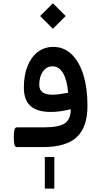

<svg xmlns="http://www.w3.org/2000/svg" viewBox="-20 -891 611 1163"><path d="M251.5 60.1H309.1V251.5H251.5ZM223.1 -793.9 300.3 -871.1 377.9 -793.9 300.3 -716.8ZM81.5 -119.6H244.6Q337.4 -119.6 373 -144.3Q408.7 -168.9 408.7 -229.5Q343.8 -212.9 289.1 -212.9Q205.1 -212.9 164.8 -249Q124.5 -285.2 124.5 -360.4Q124.5 -435.1 146.7 -490.5Q168.9 -545.9 209 -576.4Q249 -606.9 302.7 -606.9Q366.2 -606.9 412.6 -563.2Q459 -519.5 484.4 -439.5Q509.8 -359.4 509.8 -250.5Q509.8 -120.6 444.8 -60.3Q379.9 0 239.7 0H81.5Q72.3 0 67.9 -14.2Q63.5 -28.3 63.5 -60.1Q63.5 -91.8 67.9 -105.7Q72.3 -119.6 81.5 -119.6ZM392.6 -329.1Q386.7 -406.2 362.1 -447.8Q337.4 -489.3 297.9 -489.3Q262.2 -489.3 240 -458Q217.8 -426.8 217.8 -377Q217.8 -317.4 296.4 -317.4Q316.4 -317.4 340.6 -320.6Q364.7 -323.7 392.6 -329.1Z"/></svg>

Font: Estedad-FD SemiBold
Style: Regular
Weight: 600
Designer: Amin Abedi
Version: Version 7.3